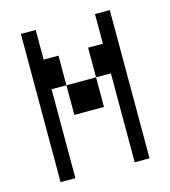

<svg xmlns="http://www.w3.org/2000/svg" viewBox="-97 -704 694 782"><g transform="rotate(-15 250.0 -312.5)"><path d="M62.5 -625Q62.5 -625 62.5 0H125Q125 0 125 -375H187.5Q187.5 -375 187.5 -250H312.5Q312.5 -250 312.5 -375H187.5Q187.5 -375 187.5 -500H125Q125 -500 125 -625ZM375 -375Q375 -375 375 0H437.5Q437.5 0 437.5 -625H375Q375 -625 375 -500H312.5Q312.5 -500 312.5 -375Z"/></g></svg>

Font: CalcUnifontExMono
Style: Regular
Weight: 500
Version: Version 15.0.06